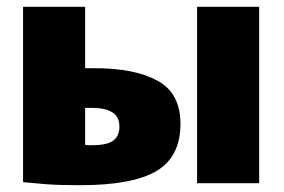

<svg xmlns="http://www.w3.org/2000/svg" viewBox="-20 -540 836 566"><path d="M215 6Q154 6 115.5 3Q77 0 48 -3V-520H231V-339H259Q377 -339 444.5 -302Q512 -265 512 -175Q512 -78 441.5 -36Q371 6 215 6ZM561 0V-520H744V0ZM252 -112Q297 -112 314.5 -126Q332 -140 332 -166Q332 -197 310 -209.5Q288 -222 253 -222H231V-113Q236 -112 241 -112Q246 -112 252 -112Z"/></svg>

Font: Murecho ExtraBold
Style: Regular
Weight: 800
Designer: Neil Summerour
Foundry: Positype
Version: Version 1.010; ttfautohint (v1.8.3)